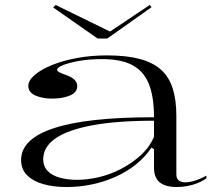

<svg xmlns="http://www.w3.org/2000/svg" viewBox="-20 -738 880 773"><path d="M410 -515Q488 -515 541.5 -501Q595 -487 628 -457.5Q661 -428 675.5 -381.5Q690 -335 690 -272V-36Q690 -19 700 -11.5Q710 -4 725 -4Q744 -4 767 -11.5Q790 -19 811 -31V-20Q796 -9 776 -1Q756 7 734.5 11Q713 15 692 15Q646 15 623 -4Q600 -23 600 -63Q600 -90 600 -103Q600 -116 600 -123Q600 -130 600 -137L590 -144Q564 -105 526 -75Q488 -45 442.5 -25Q397 -5 347.5 5Q298 15 248 15Q196 15 155 3.5Q114 -8 89.5 -32Q65 -56 65 -94Q65 -179 198.5 -222.5Q332 -266 600 -266Q600 -348 579.5 -399.5Q559 -451 513.5 -475.5Q468 -500 391 -500Q338 -500 297 -492.5Q256 -485 233 -475.5Q210 -466 210 -457Q210 -452 219 -447Q228 -442 251 -434Q291 -419 291 -391Q291 -366 261.5 -353.5Q232 -341 190 -341Q151 -341 122.5 -353.5Q94 -366 94 -392Q94 -414 119.5 -436Q145 -458 189 -476Q233 -494 290 -504.5Q347 -515 410 -515ZM600 -252Q451 -252 351.5 -233.5Q252 -215 203 -180.5Q154 -146 154 -97Q154 -68 172 -49.5Q190 -31 221.5 -22.5Q253 -14 290 -14Q331 -14 377 -24.5Q423 -35 466.5 -57.5Q510 -80 545.5 -112Q581 -144 600 -187ZM583 -718 590 -709 412 -583H373L194 -708L204 -718L423 -611Z"/></svg>

Font: Kalnia SemiExpanded Light
Style: Regular
Weight: 300
Width: 6
Designer: Frida Medrano
Foundry: Frida Medrano
Version: Version 1.105